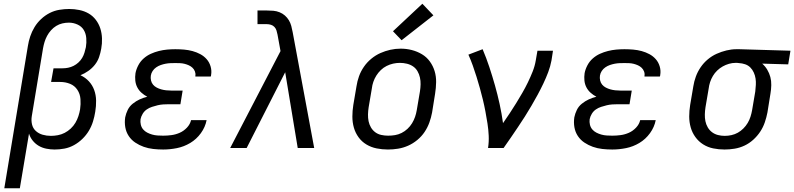

<svg xmlns="http://www.w3.org/2000/svg" viewBox="-20 -791 4244 1026"><path d="M3 215 129 -545Q133 -571 141.5 -596.5Q150 -622 164.5 -646Q179 -670 200 -689.5Q221 -709 245.5 -721.5Q270 -734 297 -738.5Q324 -743 350 -743Q377 -743 404 -737.5Q431 -732 453.5 -719Q476 -706 492 -685Q508 -664 516 -639Q524 -614 525 -586Q526 -558 521 -531Q517 -508 509.5 -486Q502 -464 487 -445Q472 -426 452 -412Q432 -398 410 -389Q436 -377 455 -356.5Q474 -336 483.5 -309.5Q493 -283 493.5 -253.5Q494 -224 489 -194Q485 -168 477 -142Q469 -116 455 -92.5Q441 -69 420.5 -49Q400 -29 375.5 -15.5Q351 -2 324.5 3Q298 8 272 8Q250 8 227.5 3.5Q205 -1 186.5 -12Q168 -23 154.5 -40Q141 -57 135 -77L86 215ZM252 -65Q270 -65 289 -68.5Q308 -72 325.5 -81Q343 -90 358 -104Q373 -118 383 -135Q393 -152 399 -170.5Q405 -189 408 -207Q412 -234 410 -261.5Q408 -289 393.5 -311Q379 -333 354.5 -343Q330 -353 302 -353H253L266 -426H314Q329 -426 344 -429Q359 -432 373 -439Q387 -446 399 -457Q411 -468 419 -481.5Q427 -495 431.5 -510Q436 -525 439 -539Q443 -563 441 -587.5Q439 -612 427.5 -631Q416 -650 394 -660Q372 -670 348 -670Q331 -670 313.5 -666Q296 -662 280.5 -652.5Q265 -643 252.5 -629Q240 -615 231.5 -599Q223 -583 218 -566.5Q213 -550 210 -533L150 -171Q146 -148 151 -126.5Q156 -105 171.5 -91Q187 -77 208 -71Q229 -65 252 -65Z M852 8Q825 8 798.5 5Q772 2 748 -6.5Q724 -15 703 -29Q682 -43 668 -64Q654 -85 649.5 -111Q645 -137 649 -164Q653 -184 662.5 -203.5Q672 -223 689.5 -237Q707 -251 726.5 -260Q746 -269 767 -274Q750 -283 736 -295.5Q722 -308 713.5 -324.5Q705 -341 703 -360.5Q701 -380 704 -400Q708 -421 719 -442Q730 -463 747.5 -478.5Q765 -494 786 -503.5Q807 -513 829 -518.5Q851 -524 873 -526Q895 -528 917 -528Q940 -528 963.5 -526Q987 -524 1009 -518Q1031 -512 1050.5 -501.5Q1070 -491 1084.5 -474.5Q1099 -458 1105.5 -435.5Q1112 -413 1108 -390Q1108 -388 1107.5 -386Q1107 -384 1106 -382H1024Q1024 -383 1024 -384Q1024 -385 1024 -386Q1026 -398 1021.5 -409.5Q1017 -421 1008.5 -429Q1000 -437 989 -442Q978 -447 966 -450Q954 -453 941.5 -453.5Q929 -454 917 -454Q904 -454 891 -453.5Q878 -453 865 -450.5Q852 -448 839 -443.5Q826 -439 814.5 -431Q803 -423 795.5 -411.5Q788 -400 786 -387Q784 -374 787 -361Q790 -348 798 -338.5Q806 -329 817.5 -323Q829 -317 841.5 -313.5Q854 -310 867.5 -308.5Q881 -307 895 -307H956L944 -234H882Q867 -234 852 -233Q837 -232 822.5 -228.5Q808 -225 792.5 -220Q777 -215 764 -206Q751 -197 742.5 -183Q734 -169 731 -154Q729 -139 732.5 -124.5Q736 -110 745 -99.5Q754 -89 766.5 -82.5Q779 -76 793 -72Q807 -68 822 -67Q837 -66 852 -66Q874 -66 896.5 -69Q919 -72 940.5 -81.5Q962 -91 979 -109Q996 -127 1001 -149H1084Q1077 -112 1053.5 -79.5Q1030 -47 996.5 -27Q963 -7 925.5 0.5Q888 8 852 8Z M1210 0 1479 -518 1463 -606Q1463 -606 1463 -606Q1463 -606 1463 -606Q1461 -617 1457.5 -628Q1454 -639 1446.5 -647Q1439 -655 1428 -658.5Q1417 -662 1405 -662H1356V-735H1405Q1423 -735 1440.5 -733.5Q1458 -732 1474 -725.5Q1490 -719 1502.5 -708Q1515 -697 1523.5 -683Q1532 -669 1536.5 -652.5Q1541 -636 1544 -619L1659 0H1571L1504 -405L1298 0Z M2053 8Q2022 8 1992.5 2Q1963 -4 1938 -19Q1913 -34 1896 -57.5Q1879 -81 1871 -109Q1863 -137 1863 -168Q1863 -199 1868 -230L1885 -330Q1889 -357 1898.5 -383.5Q1908 -410 1924.5 -434Q1941 -458 1964 -477Q1987 -496 2013 -507.5Q2039 -519 2066 -525Q2093 -531 2121 -531Q2152 -531 2181 -523.5Q2210 -516 2235 -501Q2260 -486 2277 -462.5Q2294 -439 2302.5 -411Q2311 -383 2310.5 -352Q2310 -321 2305 -290L2289 -190Q2284 -163 2274.5 -136.5Q2265 -110 2249 -86Q2233 -62 2210 -43Q2187 -24 2161 -12.5Q2135 -1 2107.5 3.5Q2080 8 2053 8ZM2054 -66Q2073 -66 2091 -69Q2109 -72 2126 -80.5Q2143 -89 2157.5 -102.5Q2172 -116 2182 -132.5Q2192 -149 2198 -166.5Q2204 -184 2207 -202L2224 -302Q2227 -321 2227.5 -340Q2228 -359 2224 -377Q2220 -395 2211 -410.5Q2202 -426 2187.5 -436Q2173 -446 2154.5 -450.5Q2136 -455 2117 -455Q2099 -455 2081 -451Q2063 -447 2046 -438.5Q2029 -430 2015 -416.5Q2001 -403 1991 -387Q1981 -371 1975 -353.5Q1969 -336 1967 -318L1950 -218Q1947 -199 1946.5 -180Q1946 -161 1949.5 -143.5Q1953 -126 1962 -110.5Q1971 -95 1985 -84.5Q1999 -74 2017 -70Q2035 -66 2054 -66ZM2126 -576 2080 -624 2237 -771 2296 -709Z M2588 0Q2593 -33 2591.5 -66Q2590 -99 2585 -131Q2580 -163 2574 -195Q2568 -227 2560.5 -258Q2553 -289 2544.5 -319.5Q2536 -350 2526.5 -380.5Q2517 -411 2506.5 -440.5Q2496 -470 2483 -499L2559 -528Q2579 -481 2595 -432.5Q2611 -384 2625 -334.5Q2639 -285 2650 -234.5Q2661 -184 2668 -133Q2686 -159 2704 -186Q2722 -213 2738.5 -240Q2755 -267 2771 -294.5Q2787 -322 2801 -351Q2815 -380 2826.5 -409Q2838 -438 2843 -468L2852 -520H2935L2927 -468Q2921 -436 2909.5 -405.5Q2898 -375 2883.5 -344.5Q2869 -314 2853 -284.5Q2837 -255 2820 -226Q2803 -197 2785 -168.5Q2767 -140 2748 -112Q2729 -84 2710 -56Q2691 -28 2671 0Z M3252 8Q3225 8 3198.5 5Q3172 2 3148 -6.5Q3124 -15 3103 -29Q3082 -43 3068 -64Q3054 -85 3049.5 -111Q3045 -137 3049 -164Q3053 -184 3062.5 -203.5Q3072 -223 3089.5 -237Q3107 -251 3126.5 -260Q3146 -269 3167 -274Q3150 -283 3136 -295.5Q3122 -308 3113.5 -324.5Q3105 -341 3103 -360.5Q3101 -380 3104 -400Q3108 -421 3119 -442Q3130 -463 3147.5 -478.5Q3165 -494 3186 -503.5Q3207 -513 3229 -518.5Q3251 -524 3273 -526Q3295 -528 3317 -528Q3340 -528 3363.5 -526Q3387 -524 3409 -518Q3431 -512 3450.5 -501.5Q3470 -491 3484.5 -474.5Q3499 -458 3505.5 -435.5Q3512 -413 3508 -390Q3508 -388 3507.5 -386Q3507 -384 3506 -382H3424Q3424 -383 3424 -384Q3424 -385 3424 -386Q3426 -398 3421.5 -409.5Q3417 -421 3408.5 -429Q3400 -437 3389 -442Q3378 -447 3366 -450Q3354 -453 3341.5 -453.5Q3329 -454 3317 -454Q3304 -454 3291 -453.5Q3278 -453 3265 -450.5Q3252 -448 3239 -443.5Q3226 -439 3214.5 -431Q3203 -423 3195.5 -411.5Q3188 -400 3186 -387Q3184 -374 3187 -361Q3190 -348 3198 -338.5Q3206 -329 3217.5 -323Q3229 -317 3241.5 -313.5Q3254 -310 3267.5 -308.5Q3281 -307 3295 -307H3356L3344 -234H3282Q3267 -234 3252 -233Q3237 -232 3222.5 -228.5Q3208 -225 3192.5 -220Q3177 -215 3164 -206Q3151 -197 3142.5 -183Q3134 -169 3131 -154Q3129 -139 3132.5 -124.5Q3136 -110 3145 -99.5Q3154 -89 3166.5 -82.5Q3179 -76 3193 -72Q3207 -68 3222 -67Q3237 -66 3252 -66Q3274 -66 3296.5 -69Q3319 -72 3340.5 -81.5Q3362 -91 3379 -109Q3396 -127 3401 -149H3484Q3477 -112 3453.5 -79.5Q3430 -47 3396.5 -27Q3363 -7 3325.5 0.5Q3288 8 3252 8Z M3852 8Q3821 8 3791.5 2Q3762 -4 3737.5 -19.5Q3713 -35 3696 -58.5Q3679 -82 3671 -110Q3663 -138 3663 -168.5Q3663 -199 3668 -230L3685 -330Q3689 -356 3698.5 -382Q3708 -408 3724 -431.5Q3740 -455 3762 -473.5Q3784 -492 3809.5 -503.5Q3835 -515 3862 -521.5Q3889 -528 3915 -528Q3919 -528 3923 -528Q3927 -528 3931 -528L4204 -520L4192 -447L4053 -451Q4069 -437 4080 -418.5Q4091 -400 4096.5 -379.5Q4102 -359 4101.5 -336Q4101 -313 4097 -290L4081 -190Q4076 -164 4067 -137.5Q4058 -111 4042.5 -87.5Q4027 -64 4005.5 -44.5Q3984 -25 3958.5 -13Q3933 -1 3905.5 3.5Q3878 8 3852 8ZM3853 -65Q3871 -65 3889 -69Q3907 -73 3923 -82Q3939 -91 3952.5 -104.5Q3966 -118 3975.5 -134Q3985 -150 3990.5 -167.5Q3996 -185 3999 -202L4016 -302Q4018 -320 4019 -337.5Q4020 -355 4017.5 -371.5Q4015 -388 4008 -403.5Q4001 -419 3989.5 -430.5Q3978 -442 3962 -447.5Q3946 -453 3928 -454L3919 -455Q3917 -455 3914.5 -455Q3912 -455 3910 -455Q3893 -455 3875.5 -450Q3858 -445 3842 -436Q3826 -427 3812.5 -414Q3799 -401 3789.5 -385Q3780 -369 3774.5 -352Q3769 -335 3767 -318L3750 -218Q3747 -199 3746.5 -180Q3746 -161 3749.5 -143.5Q3753 -126 3762 -110.5Q3771 -95 3785 -84.5Q3799 -74 3816.5 -69.5Q3834 -65 3853 -65Z"/></svg>

Font: Iosevka Etoile Oblique
Style: Regular
Weight: 400
Italic angle: -9°
Designer: Belleve Invis
Foundry: Belleve Invis
Version: Version 15.5.2; ttfautohint (v1.8.4)